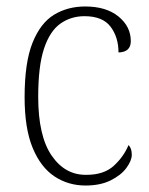

<svg xmlns="http://www.w3.org/2000/svg" viewBox="-20 -563 461 593"><path d="M244 10Q191 10 148.5 -18Q106 -46 81 -106Q56 -166 56 -263Q56 -370 80.5 -431Q105 -492 147 -517.5Q189 -543 243 -543Q308 -543 346 -512Q384 -481 384 -436Q384 -402 346 -401Q346 -448 321.5 -480.5Q297 -513 241 -513Q199 -513 166.5 -490Q134 -467 116 -413Q98 -359 98 -264Q98 -143 139.5 -82.5Q181 -22 247 -23Q301 -23 331.5 -51Q362 -79 377 -115Q387 -105 387 -85Q387 -67 370.5 -44.5Q354 -22 322 -6Q290 10 244 10Z"/></svg>

Font: Noto Serif Georgian SemiCondensed ExtraLight
Style: Regular
Weight: 200
Width: 4
Designer: Monotype Design Team, Akaki Razmadze
Foundry: Google LLC
Version: Version 2.003; ttfautohint (v1.8.4.7-5d5b)